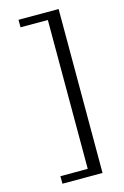

<svg xmlns="http://www.w3.org/2000/svg" viewBox="-139 -814 686 1059"><g transform="rotate(-15 204.5 -285.0)"><path d="M80 -753H309V183H80V140H236V-710H80Z"/></g></svg>

Font: Tiro Devanagari Sanskrit
Style: Regular
Weight: 400
Designer: Devanagari: John Hudson & Fiona Ross. Latin: John Hudson.
Foundry: Tiro Typeworks Ltd.
Version: Version 1.52